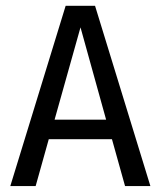

<svg xmlns="http://www.w3.org/2000/svg" viewBox="-20 -624 540 644"><path d="M250 -532.2 163.1 -222.7H335.9ZM200.2 -604.5H298.8L484.4 0H399.4L355.5 -157.2H143.6L99.6 0H14.6Z"/></svg>

Font: BabelStone Xiangqi Colour
Style: Regular
Weight: 400
Designer: Andrew West
Foundry: BabelStone
Version: Version 11.001 November 01, 2021